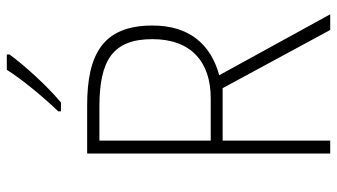

<svg xmlns="http://www.w3.org/2000/svg" viewBox="-233 -757 990 564"><g transform="rotate(-90 262.0 -475.0)"><path d="M384 -942V-950H339C310 -904 260 -844 217 -799V-791H243C291 -831 351 -897 384 -942ZM234 -714H93V0H131V-316H285L456 0H502L323 -326C414 -351 469 -414 469 -522C469 -666 387 -714 234 -714ZM230 -678C367 -678 429 -639 429 -522C429 -408 361 -351 256 -351H131V-678Z"/></g></svg>

Font: Noto Sans SemiCondensed ExtraLight
Style: Regular
Weight: 200
Width: 4
Designer: Monotype Design Team
Foundry: Monotype Imaging Inc.
Version: Version 2.013